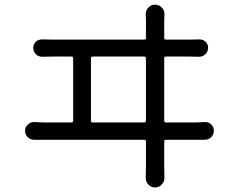

<svg xmlns="http://www.w3.org/2000/svg" viewBox="-20 -788 1040 842"><path d="M378.9 -258.8Q378.9 -251 386.7 -251H612.3Q620.1 -251 620.1 -258.8V-532.2Q620.1 -540 612.3 -540H386.7Q378.9 -540 378.9 -532.2ZM700.2 -258.8Q700.2 -251 707 -251H835Q854.5 -251 876 -252.9Q877.9 -252.9 878.9 -252.9Q894.5 -252.9 905.3 -243.2Q918 -231.4 918 -214.4Q918 -197.3 905.3 -185.5Q893.6 -174.8 877 -174.8Q876 -174.8 876 -174.8Q859.4 -174.8 835 -174.8H707Q700.2 -174.8 700.2 -168V-60.5L701.2 -7.8Q701.2 8.8 689.5 20.5Q677.7 34.2 660.2 34.2Q642.6 34.2 629.9 20.5Q619.1 8.8 619.1 -7.8L620.1 -58.6V-168Q620.1 -174.8 612.3 -174.8H177.7Q148.4 -174.8 132.8 -174.8Q131.8 -174.8 130.9 -174.8Q114.3 -174.8 102.5 -185.5Q89.8 -197.3 89.8 -214.8Q89.8 -231.4 102.5 -242.2Q114.3 -252.9 128.9 -252.9Q130.9 -252.9 132.8 -252.9Q155.3 -251 177.7 -251H293.9Q300.8 -251 300.8 -258.8V-532.2Q300.8 -540 293.9 -540H214.8Q191.4 -540 167 -539.1Q166 -539.1 165 -539.1Q149.4 -539.1 137.7 -549.8Q126 -561.5 126 -578.1Q126 -594.7 137.7 -605.5Q149.4 -615.2 164.1 -615.2Q165 -615.2 167 -615.2Q192.4 -614.3 214.8 -614.3H612.3Q620.1 -614.3 620.1 -621.1V-698.2L619.1 -726.6Q619.1 -743.2 630.9 -754.9Q642.6 -767.6 659.2 -767.6Q676.8 -767.6 689.5 -754.9Q701.2 -743.2 701.2 -726.6L700.2 -698.2V-621.1Q700.2 -614.3 707 -614.3H809.6Q831.1 -614.3 852.5 -615.2Q853.5 -615.2 854.5 -615.2Q870.1 -615.2 880.9 -605.5Q892.6 -594.7 892.6 -578.1Q892.6 -561.5 880.9 -550.8Q869.1 -539.1 853.5 -539.1Q852.5 -539.1 851.6 -539.1Q835.9 -540 809.6 -540H707Q700.2 -540 700.2 -532.2Z"/></svg>

Font: Gen Jyuu Gothic Regular
Style: Regular
Weight: 400
Designer: [Source Han Sans]
Ryoko NISHIZUKA  (kana & ideographs); Paul D. Hunt (Latin, Greek & Cyrillic); Wenlong ZHANG  (bopomofo
Version: Version 1.002.20150607